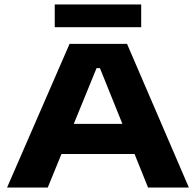

<svg xmlns="http://www.w3.org/2000/svg" viewBox="-20 -834 871 854"><path d="M11.5 0 289.5 -639H545L820 0H638.5L424.5 -531H409.5L192.5 0ZM216.5 -149V-283H614V-149ZM223.5 -713V-814H608V-713Z"/></svg>

Font: Anek Latin Expanded
Style: Bold
Weight: 700
Width: 7
Designer: Yesha Goshar
Foundry: Ek Type
Version: Version 1.003